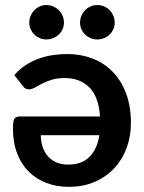

<svg xmlns="http://www.w3.org/2000/svg" viewBox="-20 -736 574 764"><path d="M142.5 -198Q142.5 -174 149.2 -152.8Q156 -131.5 169.5 -115.5Q183 -99.5 203.5 -90.2Q224 -81 252 -81Q305 -81 335.8 -111.5Q366.5 -142 375.5 -198ZM37 -437Q57.5 -461 82.8 -477.2Q108 -493.5 135.8 -503.2Q163.5 -513 192.2 -517Q221 -521 248 -521Q301.5 -521 347.8 -503.2Q394 -485.5 428 -450.8Q462 -416 481.5 -364.8Q501 -313.5 501 -246.5Q501 -194 484 -147.8Q467 -101.5 435 -67Q403 -32.5 357.2 -12.5Q311.5 7.5 254 7.5Q205.5 7.5 164.8 -8Q124 -23.5 94.2 -53.2Q64.5 -83 48 -126.2Q31.5 -169.5 31.5 -225Q31.5 -239 32.8 -248.2Q34 -257.5 37.2 -262.8Q40.5 -268 46 -270.2Q51.5 -272.5 60 -272.5H378Q372.5 -351.5 335.2 -388.5Q298 -425.5 237.5 -425.5Q207.5 -425.5 185.5 -418.5Q163.5 -411.5 147.2 -403Q131 -394.5 118.5 -387.5Q106 -380.5 95 -380.5Q80 -380.5 72.5 -392ZM234.5 -646Q234.5 -632 229 -619.8Q223.5 -607.5 213.8 -598.5Q204 -589.5 191.2 -584.2Q178.5 -579 164 -579Q150.5 -579 138.2 -584.2Q126 -589.5 116.8 -598.5Q107.5 -607.5 102 -619.8Q96.5 -632 96.5 -646Q96.5 -660.5 102 -673.2Q107.5 -686 116.8 -695.5Q126 -705 138.2 -710.5Q150.5 -716 164 -716Q178.5 -716 191.2 -710.5Q204 -705 213.8 -695.5Q223.5 -686 229 -673.2Q234.5 -660.5 234.5 -646ZM436.5 -646Q436.5 -632 431 -619.8Q425.5 -607.5 416.2 -598.5Q407 -589.5 394.2 -584.2Q381.5 -579 367 -579Q353 -579 340.5 -584.2Q328 -589.5 318.8 -598.5Q309.5 -607.5 304 -619.8Q298.5 -632 298.5 -646Q298.5 -660.5 304 -673.2Q309.5 -686 318.8 -695.5Q328 -705 340.5 -710.5Q353 -716 367 -716Q381.5 -716 394.2 -710.5Q407 -705 416.2 -695.5Q425.5 -686 431 -673.2Q436.5 -660.5 436.5 -646Z"/></svg>

Font: Lato 2
Style: Bold
Weight: 700
Designer: Lukasz Dziedzic with Adam Twardoch and Botio Nikoltchev
Foundry: tyPoland Lukasz Dziedzic
Version: Version 2.015; 2015-08-06; http://www.latofonts.com/